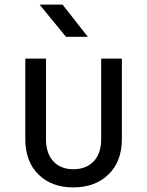

<svg xmlns="http://www.w3.org/2000/svg" viewBox="-20 -805 640 835"><path d="M299 10Q204 10 147 -46.5Q90 -103 90 -200V-550H180V-200Q180 -138 212 -103.5Q244 -69 299 -69Q355 -69 387.5 -103.5Q420 -138 420 -200V-550H510V-200Q510 -103 452 -46.5Q394 10 299 10ZM267 -645 152 -785H252L362 -645Z"/></svg>

Font: Liga JetBrainsMono Nerd Font
Style: Regular
Weight: 400
Designer: Philipp Nurullin, Konstantin Bulenkov
Foundry: JetBrains
Version: Version 2.225; ttfautohint (v1.8.3)